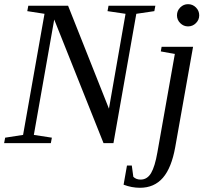

<svg xmlns="http://www.w3.org/2000/svg" viewBox="-27 -682 992 915"><path d="M571.3 -616.2 485.4 -628.9 490.2 -654.8H713.4L708.5 -628.9L622.6 -616.2L513.7 0H466.3L231.4 -588.9L134.3 -39.1L220.2 -25.9L215.3 0H-7.3L-2.4 -25.9L83 -39.1L185.1 -616.2L103 -628.9L107.9 -654.8H297.4L492.2 -164.1ZM640.1 212.9Q600.6 212.9 562 198.2L578.1 106.9H601.1L608.4 160.6Q621.6 173.8 643.1 173.8Q674.8 173.8 693.1 142.6Q711.4 111.3 723.1 43.9L806.2 -424.8L739.3 -437L743.2 -459H893.1L808.1 19Q790.5 117.7 749.3 165.3Q708 212.9 640.1 212.9ZM922.4 -608.9Q922.4 -587.4 906.7 -571.8Q891.1 -556.2 869.1 -556.2Q847.7 -556.2 832 -571.8Q816.4 -587.4 816.4 -608.9Q816.4 -630.9 832 -646.5Q847.7 -662.1 869.1 -662.1Q891.1 -662.1 906.7 -646.5Q922.4 -630.9 922.4 -608.9Z"/></svg>

Font: Tinos
Style: Italic
Weight: 400
Italic angle: -16.333°
Designer: Steve Matteson
Foundry: Monotype Imaging Inc.
Version: Version 1.32